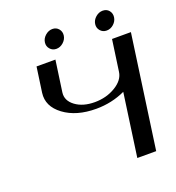

<svg xmlns="http://www.w3.org/2000/svg" viewBox="-162 -1065 1097 1195"><g transform="rotate(-20 386.0 -468.0)"><path d="M667 0H542L600.6 -417Q510.7 -375 407.2 -375Q276.4 -375 194.3 -436Q112.3 -497.1 124 -584L147.5 -750H272.5L243.2 -543Q236.3 -490.2 285.6 -453.6Q335 -417 413.1 -417Q490.2 -417 550.8 -453.6Q611.3 -490.2 618.2 -543L647.5 -750H772.5ZM652.3 -935.5Q678.7 -935.5 693.8 -917Q709 -898.4 705.6 -873Q702.1 -847.7 681.6 -829.1Q661.1 -810.5 634.8 -810.5Q609.4 -810.5 593.3 -829.1Q577.1 -847.7 580.6 -873Q584 -898.4 605.5 -917Q627 -935.5 652.3 -935.5ZM260.3 -829.1Q244.1 -847.7 247.6 -873Q251 -898.4 272.5 -917Q293.9 -935.5 319.3 -935.5Q344.7 -935.5 360.4 -917Q376 -898.4 372.6 -873Q369.1 -847.7 348.1 -829.1Q327.1 -810.5 301.8 -810.5Q276.4 -810.5 260.3 -829.1Z"/></g></svg>

Font: okolaks
Style: BoldItalic
Weight: 600
Width: 8
Italic angle: -8°
Version: Version 000.6.0